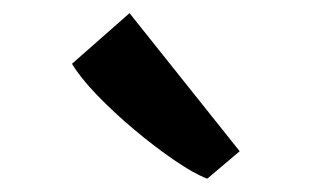

<svg xmlns="http://www.w3.org/2000/svg" viewBox="-20 -906 474 292"><path d="M294.5 -634.5Q274 -642.5 244.5 -662.8Q215 -683 184 -709Q153 -735 127.5 -761.5Q102 -788 89.5 -809L177 -886L344.5 -676L295.5 -634.5Z"/></svg>

Font: Merriweather 24pt
Style: Bold
Weight: 700
Designer: Eben Sorkin
Foundry: Eben Sorkin
Version: Version 2.100